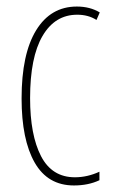

<svg xmlns="http://www.w3.org/2000/svg" viewBox="-20 -557 344 587"><path d="M46 -256Q46 -392 90.5 -464.5Q135 -537 215 -537Q255 -537 285 -519L275 -496Q250 -512 216 -512Q148 -512 110 -447Q72 -382 72 -257Q72 -144 105.5 -79.5Q139 -15 209 -15Q247 -15 284 -32V-6Q250 10 206 10Q126 10 86 -60Q46 -130 46 -256Z"/></svg>

Font: Noto Sans Display Thin Cond
Style: Regular
Weight: 250
Width: 3
Designer: Monotype Design team
Foundry: Monotype Imaging Inc.
Version: Version 1.000